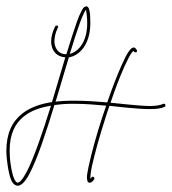

<svg xmlns="http://www.w3.org/2000/svg" viewBox="-20 -556 540 603"><path d="M140.1 -224.1C113.8 -139.6 86.4 -59.6 63.5 -15.6C57.1 -3.9 50.8 5.9 45.9 11.2C41.5 16.1 38.1 17.6 35.6 17.6H34.2C31.7 16.6 27.8 13.2 23.9 3.9C20 -5.4 16.6 -19 13.7 -38.6C11.2 -54.2 10.3 -69.8 10.3 -83C10.3 -135.3 27.3 -168.9 56.2 -191.4C78.1 -209 107.9 -218.8 140.1 -224.1ZM250 -524.9C251 -523.9 250 -522 251 -519.5C252 -512.7 253.9 -501 253.9 -483.4C253.9 -423.3 225.6 -393.6 199.2 -386.7C210.9 -425.3 222.2 -460.4 231.4 -485.4C236.3 -498.5 240.7 -509.3 244.6 -516.6C246.6 -520.5 248 -522.5 249 -524.4C249 -525.4 250 -524.9 250 -524.9ZM251 -536.1C250 -536.1 250 -535.6 249 -535.6C245.1 -534.7 243.2 -532.7 241.2 -530.3C239.3 -527.8 237.3 -524.4 235.4 -520.5C231 -512.2 226.6 -502 221.7 -488.3C212.4 -461.9 201.2 -426.3 188.5 -385.7H187.5C172.9 -385.7 161.6 -392.6 155.3 -406.2C152.8 -411.6 150.9 -418.5 150.9 -425.8C150.9 -437.5 153.3 -452.1 161.6 -468.8C161.6 -469.7 162.6 -469.7 162.6 -470.7C162.6 -472.7 162.1 -474.6 160.2 -475.6H157.2C155.3 -475.6 154.3 -475.1 153.3 -473.1C144.5 -455.6 140.6 -439.5 140.6 -425.8C140.6 -417 142.6 -408.7 145.5 -401.9C152.8 -385.3 168.5 -377 185.1 -376C173.3 -335.9 160.2 -291.5 147 -247.6C146 -243.2 144 -239.7 143.1 -235.4C107.4 -230 74.7 -218.8 49.8 -199.2C18.6 -174.8 0 -137.7 0 -82C0 -68.4 1.5 -54.2 3.9 -37.6C6.8 -18.1 10.3 -2.4 14.6 8.3C19 19 24.9 24.9 32.2 26.9C33.2 26.9 34.7 27.3 35.6 27.3C42 27.3 47.9 23.4 53.2 18.1C59.6 11.2 66.4 2 72.8 -10.7C97.2 -56.6 124.5 -139.6 150.9 -226.1C167.5 -228.5 185.5 -230 204.1 -230H214.4C247.6 -230 281.2 -227.1 313.5 -224.1C309.6 -212.9 305.7 -201.2 301.8 -189.9C282.2 -130.4 266.6 -71.8 258.3 -33.2C255.4 -18.6 252.9 -6.3 252.9 2.4C252.9 4.9 253.9 7.3 253.9 9.3C254.9 11.7 254.4 13.7 256.3 15.6C257.3 16.6 259.8 18.1 261.7 18.1C262.7 18.1 262.7 17.6 263.7 17.6C268.6 16.6 271.5 12.7 275.9 7.3C276.9 6.3 276.4 5.4 276.4 4.4C276.4 2.4 275.4 1 274.4 0C273.4 -1 272 -1 271 -1C269 -1 268.6 0 267.6 1C266.6 2.9 264.6 4.4 263.7 5.4V2.4C263.7 -4.4 265.1 -16.6 268.1 -31.2C276.4 -69.3 292 -127 311.5 -186.5C315.4 -198.2 319.3 -211.9 323.7 -223.6C342.3 -221.7 361.3 -219.7 378.9 -217.8C405.8 -215.3 429.7 -213.4 449.2 -213.4H451.2C470.7 -213.4 486.3 -215.3 497.6 -220.7C499.5 -221.7 499.5 -223.1 499.5 -225.1C499.5 -226.1 500 -226.6 499 -227.5C498 -229.5 497.1 -230 495.1 -230C494.6 -230 494.1 -230.5 493.2 -230.5C492.7 -230.5 493.2 -230.5 492.7 -230C484.4 -225.6 469.2 -223.1 450.7 -223.1H450.2C430.7 -223.1 406.7 -225.6 380.4 -228C363.8 -230 345.2 -231.4 327.1 -233.4C341.8 -276.4 356.9 -316.4 370.6 -346.7C379.9 -367.2 388.2 -383.3 394.5 -391.6C397 -394.5 398.4 -395 399.4 -396C399.4 -396 399.4 -395.5 399.9 -395C400.9 -393.1 402.8 -391.6 405.3 -391.6H407.2C409.2 -392.6 410.2 -393.6 410.2 -396V-397.9C409.2 -400.4 407.2 -402.3 405.3 -404.3C404.3 -405.3 401.9 -407.2 399.9 -407.2C398.9 -407.2 398.9 -406.2 397.9 -406.2C393.1 -405.3 390.1 -401.9 386.2 -397C378.9 -387.7 371.1 -371.6 361.8 -351.1C348.1 -319.8 331.5 -278.3 316.9 -234.4C283.2 -237.3 248.5 -239.7 214.4 -239.7H204.1C187.5 -239.7 170.9 -238.8 154.3 -236.8C155.3 -239.3 156.2 -242.7 157.2 -245.1C170.9 -290 183.6 -335.4 196.3 -376C229.5 -380.9 263.7 -416.5 263.7 -483.4C263.7 -501 263.2 -512.7 261.2 -521C260.3 -525.4 259.3 -529.8 257.3 -532.2C256.3 -533.2 256.3 -534.2 254.4 -535.2C253.4 -536.1 252 -536.1 251 -536.1Z"/></svg>

Font: Oshawa
Style: Regular
Weight: 400
Designer: Sadat Fauzi
Foundry: Intuisi Creative
Version: Version 001.000